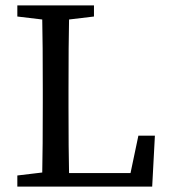

<svg xmlns="http://www.w3.org/2000/svg" viewBox="-20 -689 636 709"><path d="M491 -188H552L542 0H44V-41L136 -52Q138 -138 138 -310V-359Q138 -533 136 -617L44 -628V-669H327V-628L235 -617Q233 -531 233 -359V-291Q233 -135 235 -50H462Z"/></svg>

Font: TypoPRO Source Serif Pro
Style: Regular
Weight: 400
Designer: Frank Grießhammer
Foundry: Adobe Systems Incorporated
Version: Version 1.017;PS 1.0;hotconv 1.0.79;makeotf.lib2.5.61930